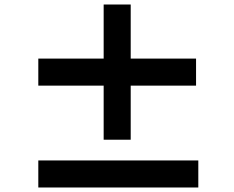

<svg xmlns="http://www.w3.org/2000/svg" viewBox="-20 -836 1040 852"><path d="M850 -456H560V-216H440V-456H150V-576H440V-816H560V-576H850ZM860 -124V-4H150V-124Z"/></svg>

Font: Noto Sans SC Black
Style: Regular
Weight: 900
Designer: Ryoko NISHIZUKA  (kana, bopomofo & ideographs); Paul D. Hunt (Latin, Greek & Cyrillic); Sandoll Communications , Soo-you
Foundry: Adobe
Version: Version 2.004-H2;hotconv 1.0.118;makeotfexe 2.5.65603